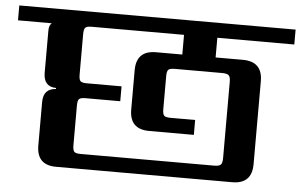

<svg xmlns="http://www.w3.org/2000/svg" viewBox="-67 -690 1188 758"><g transform="rotate(5 527.5 -311.0)"><path d="M638 -485V-563H272Q253 -563 247 -557Q241 -551 241 -531V-371Q241 -351 247 -345Q253 -339 272 -339H410V-280H272Q253 -280 247 -274Q241 -268 241 -248V-91Q241 -71 247 -65Q253 -59 272 -59H801Q821 -59 827.5 -65.5Q834 -72 834 -91V-394Q834 -413 827.5 -419.5Q821 -426 801 -426H614Q594 -426 588 -420Q582 -414 582 -394V-264Q582 -244 588 -238Q594 -232 614 -232H711V-173H534Q456 -173 456 -251V-407Q456 -485 534 -485ZM1075 -563H770V-485H878Q956 -485 956 -407V-78Q956 0 878 0H180Q103 0 103 -78V-250Q103 -303 153 -306V-310Q103 -311 103 -366V-532Q103 -555 114 -563H-20V-622H1075Z"/></g></svg>

Font: Sarpanch SemiBold
Style: Regular
Weight: 600
Designer: Manushi Parikh (Devanagari and Latin), Jyotish Sonowal (Devanagari)
Foundry: Indian Type Foundry
Version: Version 2.004;PS 1.0;hotconv 1.0.78;makeotf.lib2.5.61930; tt